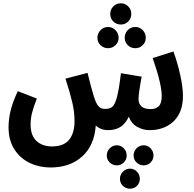

<svg xmlns="http://www.w3.org/2000/svg" viewBox="-20 -786 1182 1167"><path d="M1092 -203Q1092 -103 1035.5 -49Q979 5 889 5Q850 5 814.5 -14.5Q779 -34 763 -76Q739 -29 708 -12Q677 5 637 5Q593 5 562 -23Q554 97 480 164.5Q406 232 286 232Q219 232 161 204.5Q103 177 67.5 122Q32 67 32 -13Q32 -57 43 -107.5Q54 -158 88 -232L204 -187Q183 -134 174.5 -99Q166 -64 166 -29Q166 37 201.5 70.5Q237 104 296 104Q367 104 400 63.5Q433 23 433 -50Q433 -105 419.5 -163Q406 -221 378 -308L512 -343Q537 -242 549 -205Q563 -158 578 -141Q593 -124 618 -124Q647 -124 662.5 -136.5Q678 -149 690.5 -194.5Q703 -240 715 -341L841 -320Q822 -219 822 -183Q822 -156 839.5 -139.5Q857 -123 896 -123Q928 -123 945.5 -141Q963 -159 963 -203Q963 -275 908 -433L1034 -473Q1059 -405 1075.5 -330Q1092 -255 1092 -203ZM650 -701Q650 -728 668.5 -747Q687 -766 715 -766Q741 -766 759.5 -747Q778 -728 778 -701Q778 -674 759.5 -655.5Q741 -637 715 -637Q687 -637 668.5 -655.5Q650 -674 650 -701ZM572 -556Q572 -583 591 -602.5Q610 -622 637 -622Q663 -622 682 -602.5Q701 -583 701 -556Q701 -530 682 -511.5Q663 -493 637 -493Q610 -493 591 -511.5Q572 -530 572 -556ZM738 -556Q738 -584 756.5 -603Q775 -622 803 -622Q829 -622 847.5 -603Q866 -584 866 -556Q866 -530 847.5 -511.5Q829 -493 803 -493Q775 -493 756.5 -511.5Q738 -530 738 -556ZM629 159Q629 134 647 115.5Q665 97 690 97Q715 97 732.5 115.5Q750 134 750 159Q750 184 732.5 201.5Q715 219 690 219Q665 219 647 201.5Q629 184 629 159ZM792 159Q792 134 810 115.5Q828 97 853 97Q878 97 895.5 115.5Q913 134 913 159Q913 184 895.5 201.5Q878 219 853 219Q828 219 810 201.5Q792 184 792 159ZM709 301Q709 276 727 257.5Q745 239 770 239Q795 239 812.5 257.5Q830 276 830 301Q830 326 812.5 343.5Q795 361 770 361Q745 361 727 343.5Q709 326 709 301Z"/></svg>

Font: Noto Sans Arabic Cond
Style: Bold
Weight: 700
Width: 3
Designer: Nadine Chahine
Foundry: Monotype Imaging Inc.
Version: Version 1.001